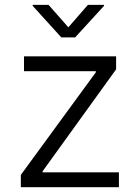

<svg xmlns="http://www.w3.org/2000/svg" viewBox="-20 -781 582 801"><path d="M66.9 0V-51.3L379.9 -479.5V-483.9H80.1V-545.9H464.4V-491.7L157.7 -66.4V-62H476.1V0ZM182.6 -760.7 265.1 -667 346.7 -760.7H414.1V-756.8L293.5 -625H235.8L116.2 -756.8V-760.7Z"/></svg>

Font: Inter Light
Style: Regular
Weight: 300
Designer: Rasmus Andersson
Foundry: rsms
Version: Version 4.000;git-a52131595